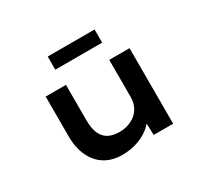

<svg xmlns="http://www.w3.org/2000/svg" viewBox="-151 -944 1233 1164"><g transform="rotate(-30 466.0 -361.5)"><path d="M396 10Q328 10 277.5 -20.5Q227 -51 198.5 -110Q170 -169 170 -251V-529H312V-282Q312 -228 326.5 -191.5Q341 -155 372.5 -137Q404 -119 451 -119Q485 -119 514.5 -129Q544 -139 567 -158.5Q590 -178 602.5 -206Q615 -234 615 -268V-529H757V0H621L617 -109L642 -121Q631 -90 597 -59.5Q563 -29 512 -9.5Q461 10 396 10ZM302 -641V-733H630V-641Z"/></g></svg>

Font: Lexend Tera SemiBold
Style: Regular
Weight: 600
Version: Version 1.007